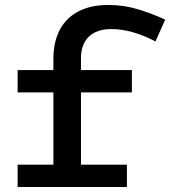

<svg xmlns="http://www.w3.org/2000/svg" viewBox="-20 -753 685 773"><path d="M195 -44V-516Q195 -585 221 -633.5Q247 -682 296.5 -707.5Q346 -733 415 -733Q479 -733 536 -715.5Q593 -698 645 -674L606 -586Q563 -609 517.5 -622.5Q472 -636 427 -636Q389 -636 362 -622.5Q335 -609 320.5 -583Q306 -557 306 -520V-44ZM51 0V-90H491V0ZM51 -381V-471H511V-381Z"/></svg>

Font: BioRhyme SemiExpanded Medium
Style: Regular
Weight: 500
Width: 6
Designer: Aoife Mooney
Foundry: Aoife Mooney Type
Version: Version 1.600;gftools[0.9.33]